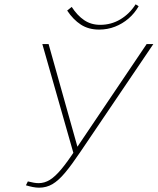

<svg xmlns="http://www.w3.org/2000/svg" viewBox="-20 -862 730 889"><path d="M161 7Q147 7 132 4Q117 1 100 -4L109 -22Q126 -18 137 -16Q148 -14 159 -14Q186 -14 210.5 -29Q235 -44 263.5 -78Q292 -112 330 -170L659 -658H690L351 -157Q312 -99 281.5 -62.5Q251 -26 223 -9.5Q195 7 161 7ZM322 -146 176 -658H205L344 -163ZM439 -725Q390 -725 354.5 -748Q319 -771 291 -813L312 -830Q338 -790 370 -768.5Q402 -747 444 -747Q495 -747 537.5 -772.5Q580 -798 608 -842L622 -833Q603 -800 575 -776Q547 -752 512.5 -738.5Q478 -725 439 -725Z"/></svg>

Font: Ysabeau Infant Thin
Style: Italic
Weight: 250
Italic angle: -12°
Designer: Christian Thalmann (Catharsis Fonts)
Version: Version 2.001;gftools[0.9.30]; featfreeze: ss01,ss02,lnum